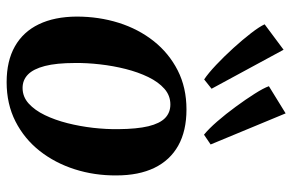

<svg xmlns="http://www.w3.org/2000/svg" viewBox="-178 -732 924 608"><g transform="rotate(90 284.0 -428.0)"><path d="M326.5 -556.5Q394.5 -556.5 441 -530.5Q487.5 -504.5 511.5 -455Q535.5 -405.5 535.5 -334.5Q536 -265 516 -202.5Q496 -140 457.8 -91.5Q419.5 -43 364.5 -15Q309.5 13 240 13Q173 13 126.8 -13.2Q80.5 -39.5 56.8 -89Q33 -138.5 32.5 -208.5Q32.5 -279 52.2 -341.8Q72 -404.5 110.2 -452.8Q148.5 -501 203 -528.8Q257.5 -556.5 326.5 -556.5ZM311 -505.5Q282.5 -505.5 261 -486.5Q239.5 -467.5 224 -435.5Q208.5 -403.5 198.5 -364Q188.5 -324.5 183.8 -282.8Q179 -241 179.5 -203.5Q179.5 -144.5 189 -108Q198.5 -71.5 216 -54.5Q233.5 -37.5 258.5 -37.5Q286.5 -37.5 307.8 -56.8Q329 -76 344.5 -108Q360 -140 370 -179.5Q380 -219 384.8 -260.8Q389.5 -302.5 389 -340.5Q388.5 -399.5 379.8 -435.8Q371 -472 353.8 -488.8Q336.5 -505.5 311 -505.5ZM231.5 -612.5Q212 -625.5 185.5 -650.5Q159 -675.5 132.2 -705Q105.5 -734.5 85 -761Q64.5 -787.5 57 -804L137.5 -864L261 -636ZM406.5 -612Q388 -627 364.5 -654Q341 -681 317.8 -712.8Q294.5 -744.5 276.8 -772.5Q259 -800.5 253 -817.5L339 -870.5L437.5 -633Z"/></g></svg>

Font: Merriweather 48pt
Style: Bold Italic
Weight: 700
Italic angle: -7.8°
Version: Version 2.101